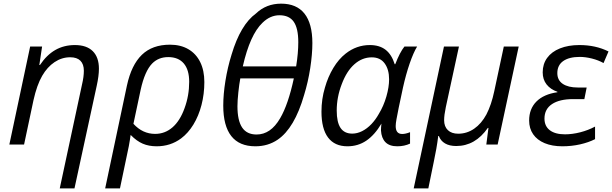

<svg xmlns="http://www.w3.org/2000/svg" viewBox="-20 -791 3351 1051"><path d="M439 -403.8Q439 -439.5 420.2 -458.5Q401.4 -477.5 364.3 -477.5Q318.4 -477.5 278.6 -450.9Q238.8 -424.3 210.9 -376Q181.6 -325.2 163.1 -241.7L111.8 0H31.2L145 -536.1H210.4L195.3 -435.1H198.7Q235.4 -490.2 282.7 -517.3Q330.1 -544.4 390.1 -544.4Q454.1 -544.4 487.8 -511Q521.5 -477.5 521.5 -415Q521.5 -376 509.3 -320.8L387.7 240.2H307.1L429.2 -329.6Q439 -370.6 439 -403.8Z M910.6 -546.4Q968.8 -546.4 1011 -521.7Q1053.2 -497.1 1075.9 -451.2Q1098.6 -405.3 1098.6 -341.8Q1098.6 -276.4 1083 -216.3Q1067.4 -156.2 1038.6 -109.1Q1009.8 -62 971.2 -33.2Q913.1 9.8 837.4 9.8Q794.4 9.8 761.2 -4.6Q728 -19 696.3 -51.3H694.8Q691.9 -27.3 685.1 9.3L636.7 240.2H555.7L674.8 -322.8Q699.2 -435.5 756.6 -491Q814 -546.4 910.6 -546.4ZM990.2 -198.7Q1015.6 -267.6 1015.6 -343.3Q1015.6 -408.7 986.1 -443.6Q956.5 -478.5 900.9 -478.5Q847.7 -478.5 813 -443.4Q772.5 -401.9 750 -299.8L710.4 -113.3Q760.7 -58.1 829.1 -58.1Q882.8 -58.1 924.1 -93.8Q965.3 -129.4 990.2 -198.7Z M1202.1 -212.9Q1202.1 -274.9 1213.9 -348.1Q1225.6 -421.4 1247.6 -492.2Q1296.4 -655.8 1381.3 -717.3Q1437.5 -771 1519 -771Q1603.5 -771 1646.7 -716.6Q1689.9 -662.1 1689.9 -555.2Q1689.9 -494.1 1678.2 -418Q1666.5 -341.8 1644.5 -270.5Q1592.3 -89.4 1500 -26.4Q1446.8 9.8 1377.9 9.8Q1290 9.8 1246.1 -46.1Q1202.1 -102.1 1202.1 -212.9ZM1513.7 -144Q1557.6 -218.8 1588.4 -361.8H1295.4Q1289.6 -331.5 1284.7 -285.9Q1279.8 -240.2 1279.8 -209.5Q1279.8 -131.3 1305.4 -93Q1331.1 -54.7 1384.3 -54.7Q1422.9 -54.7 1455.1 -76.7Q1487.3 -98.6 1513.7 -144ZM1612.8 -560.1Q1612.8 -636.2 1587.9 -671.9Q1563 -707.5 1509.8 -707.5Q1459 -707.5 1417 -666.5Q1348.6 -601.6 1309.1 -427.7H1601.1Q1612.8 -500.5 1612.8 -560.1Z M1739.7 -179.7Q1739.7 -249 1758.8 -312Q1775.4 -370.6 1804.7 -419.2Q1834 -467.8 1872.1 -497.6Q1931.6 -544.4 2004.4 -544.4Q2057.1 -544.4 2090.6 -518.6Q2124 -492.7 2140.6 -439.5H2143.6Q2168.5 -504.4 2193.8 -536.1H2263.2Q2243.2 -503.4 2222.4 -443.1Q2201.7 -382.8 2186 -312Q2156.7 -176.3 2150.4 -138.7Q2146 -115.2 2146 -101.1Q2146 -57.6 2181.6 -57.6Q2200.2 -57.6 2224.6 -67.4V-4.9Q2193.4 9.8 2154.8 9.8Q2111.8 9.8 2089.8 -12.7Q2067.9 -35.2 2065.4 -77.1Q2065.4 -91.3 2067.9 -114.3Q2030.8 -51.8 1985.1 -21Q1939.5 9.8 1881.8 9.8Q1812 9.8 1775.9 -38.1Q1739.7 -85.9 1739.7 -179.7ZM2013.2 -111.8Q2036.6 -136.7 2053.7 -167.5Q2080.1 -210.9 2095 -262.7Q2109.9 -314.5 2109.9 -356.9Q2109.9 -410.6 2085.7 -443.8Q2061.5 -477.1 2015.1 -477.1Q1962.9 -477.1 1920.2 -439.5Q1877.4 -401.9 1850.6 -330.1Q1823.2 -258.8 1823.2 -186Q1823.2 -121.6 1844.2 -90.6Q1865.2 -59.6 1908.2 -59.6Q1935.1 -59.6 1961.9 -73Q1988.8 -86.4 2013.2 -111.8Z M2410.2 -536.1H2492.2L2420.4 -204.6Q2411.1 -160.2 2411.1 -133.3Q2411.1 -98.1 2431.6 -78.6Q2452.1 -59.1 2488.3 -59.1Q2535.6 -59.1 2575.4 -86.4Q2615.2 -113.8 2642.6 -164.6Q2669.9 -217.3 2685.5 -291.5L2737.8 -536.1H2819.3L2704.1 0H2642.1L2653.8 -90.8H2650.4Q2581.5 8.3 2477.5 8.3Q2440.4 8.3 2416.3 -5.9Q2392.1 -20 2382.3 -46.4H2378.9Q2370.1 23.4 2354.5 94.7L2324.7 240.2H2244.6Z M2876.5 -131.3Q2876.5 -195.3 2916.5 -235.4Q2956.5 -275.4 3031.2 -286.1V-288.6Q2993.2 -301.8 2971.9 -328.9Q2950.7 -356 2950.7 -395Q2950.7 -440.4 2975.1 -474.1Q2999.5 -507.8 3045.2 -526.1Q3090.8 -544.4 3151.9 -544.4Q3240.7 -544.4 3311 -509.3L3283.7 -445.8Q3256.3 -461.4 3220.5 -470.5Q3184.6 -479.5 3153.8 -479.5Q3095.2 -479.5 3063 -456.8Q3030.8 -434.1 3030.8 -390.6Q3030.8 -352.1 3060.5 -332Q3090.3 -312 3142.6 -312H3191.4L3178.7 -248.5H3116.7Q3043 -248.5 3001.7 -221.2Q2960.4 -193.8 2960.4 -141.6Q2960.4 -100.6 2989.7 -78.1Q3019 -55.7 3072.8 -55.7Q3112.8 -55.7 3156.5 -66.9Q3200.2 -78.1 3237.3 -98.1V-29.3Q3201.7 -11.2 3155.3 -0.7Q3108.9 9.8 3058.1 9.8Q3002.4 9.8 2961.4 -7.3Q2920.4 -24.4 2898.4 -56.2Q2876.5 -87.9 2876.5 -131.3Z"/></svg>

Font: Viking Open Sans
Style: Italic
Weight: 400
Italic angle: -12°
Foundry: Ascender Corporation
Version: Version 2.000